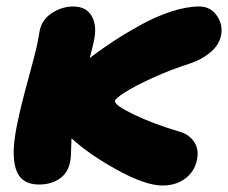

<svg xmlns="http://www.w3.org/2000/svg" viewBox="-20 -510 696 586"><path d="M99.1 53.2Q43.5 53.2 28.3 5.4Q13.2 -42.5 33.2 -134.8Q43.9 -187.5 66.7 -270.3Q89.4 -353 94.2 -377.9Q100.1 -412.6 101.1 -416Q107.9 -450.7 138.9 -470.5Q169.9 -490.2 203.1 -490.2Q243.2 -490.2 259.8 -461.2Q276.4 -432.1 267.1 -387.2Q261.2 -360.4 253.9 -333Q288.6 -359.4 325.7 -383.8Q362.8 -408.2 409.2 -433.8Q455.6 -459.5 502.7 -474.9Q549.8 -490.2 587.9 -490.2Q622.6 -490.2 641.8 -462.2Q661.1 -434.1 654.8 -402.8Q649.4 -373.5 622.8 -350.8Q596.2 -328.1 559.1 -315.9Q501 -297.4 446.3 -272.5Q391.6 -247.6 361.8 -228.5Q332 -209.5 331.1 -202.1Q328.1 -189.5 389.2 -160.2Q450.2 -130.9 528.8 -107.9Q556.6 -100.1 572.3 -77.4Q587.9 -54.7 581.1 -22Q573.7 13.7 545.4 34.9Q517.1 56.2 476.1 56.2Q424.3 56.2 338.4 9Q252.4 -38.1 198.2 -87.9Q197.8 -76.2 197.3 -60.8Q196.8 -45.4 196.3 -34.9Q195.8 -24.4 193.8 -15.1Q187 18.6 161.1 35.9Q135.3 53.2 99.1 53.2Z"/></svg>

Font: Shantell Sans Bouncy
Style: Italic
Weight: 800
Italic angle: -11.31°
Designer: Stephen Nixon, Anya Danilova, Shantell Martin
Foundry: Arrow Type
Version: Version 1.006;[9816181b4]